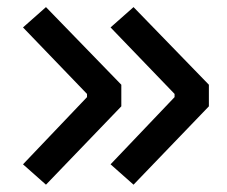

<svg xmlns="http://www.w3.org/2000/svg" viewBox="-20 -522 626 530"><path d="M106.9 -12.2 43.5 -68.4 220.2 -253.9V-262.7L43.5 -446.3L106.9 -502.4L314.9 -288.1V-228.5ZM348.6 -12.2 285.2 -68.4 461.9 -253.9V-262.7L285.2 -446.3L348.6 -502.4L556.6 -288.1V-228.5Z"/></svg>

Font: Cascadia Code
Style: Regular
Weight: 400
Designer: Aaron Bell
Foundry: Saja Typeworks
Version: Version 2404.023